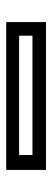

<svg xmlns="http://www.w3.org/2000/svg" viewBox="205 -245 168 618"><g transform="rotate(-90 289.0 64.0)"><path d="M51 128V0H527V128ZM99 84.5H483V41.5H99Z"/></g></svg>

Font: Tourney Medium
Style: Regular
Weight: 500
Designer: Tyler Finck
Foundry: Etcetera Type Co
Version: Version 1.015